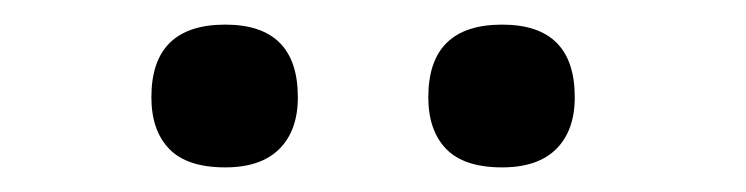

<svg xmlns="http://www.w3.org/2000/svg" viewBox="-20 -723 606 156"><path d="M103 -644Q103 -703 163 -703Q222 -703 222 -644Q222 -617 207 -602Q192 -587 163 -587Q132 -587 117.5 -602Q103 -617 103 -644ZM328 -644Q328 -703 388 -703Q447 -703 447 -644Q447 -617 432 -602Q417 -587 388 -587Q357 -587 342.5 -602Q328 -617 328 -644Z"/></svg>

Font: Haskoy Medium
Style: Regular
Weight: 500
Designer: Ertekin Erdin
Foundry: Ertekin Erdin
Version: Version 1.500; ttfautohint (v1.8.3)